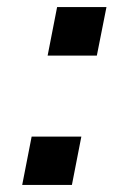

<svg xmlns="http://www.w3.org/2000/svg" viewBox="-20 -525 373 545"><path d="M115.2 -367.2 142.1 -504.9H282.2L254.9 -367.2ZM43 0 69.8 -137.2H210.9L184.1 0Z"/></svg>

Font: Liberation Sans
Style: Bold Italic
Weight: 700
Italic angle: -12°
Designer: Steve Matteson
Foundry: Ascender Corporation
Version: Version 2.1.5